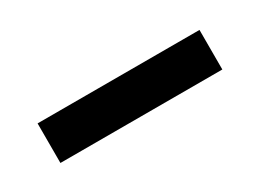

<svg xmlns="http://www.w3.org/2000/svg" viewBox="-22 -519 370 274"><g transform="rotate(-30 163.5 -381.5)"><path d="M30 -348.8V-414H296.8V-348.8Z"/></g></svg>

Font: Big Shoulders Stencil Display SC Thin
Style: Regular
Weight: 100
Designer: Patric King
Foundry: XO Type Co
Version: Version 2.001